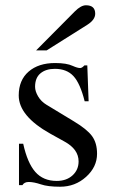

<svg xmlns="http://www.w3.org/2000/svg" viewBox="-20 -698 429 728"><path d="M117 -507 264 -655Q287 -678 306 -678Q341 -678 341 -646Q341 -623 311 -604L157 -507ZM156 -301 260 -238Q310 -208 329 -182Q348 -156 348 -115Q348 -65 306.5 -27.5Q265 10 208 10Q161 10 135 1Q108 -8 89 -8Q72 -8 65 4H52V-153H68Q84 -80 114 -46Q144 -12 195 -12Q232 -12 255 -33Q278 -54 278 -86Q278 -132 225 -161L171 -191Q51 -258 51 -336Q51 -394 88.5 -426.5Q126 -459 189 -459Q233 -459 256 -448Q274 -440 284 -440Q291 -440 300 -450H311L316 -314H301Q284 -382 258.5 -409.5Q233 -437 188 -437Q154 -437 133.5 -420Q113 -403 113 -369Q113 -352 124.5 -332.5Q136 -313 156 -301Z"/></svg>

Font: STIX Math
Style: Regular
Weight: 400
Designer: MicroPress Inc., with final additions and corrections provided by Coen Hoffman, Elsevier (retired)
Version: Version 1.1.1